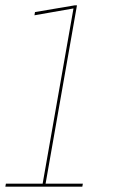

<svg xmlns="http://www.w3.org/2000/svg" viewBox="-27 -696 428 716"><path d="M-7 0H280L282 -11H143L260 -676H251L103.5 -651L101.5 -639L247 -664.5L132 -11H-5Z"/></svg>

Font: Anybody Thin
Style: Italic
Weight: 100
Italic angle: -10°
Designer: Tyler Finck
Foundry: Etcetera Type Company
Version: Version 1.114;gftools[0.9.25]